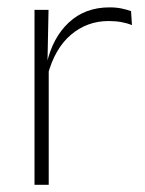

<svg xmlns="http://www.w3.org/2000/svg" viewBox="-20 -514 404 534"><path d="M112.5 -305 99.5 -334 110 -337.5Q126.5 -409.5 171.5 -451.5Q216.5 -493.5 284.5 -493.5Q304 -493.5 319 -490.2Q334 -487 344.5 -483L347 -444Q334.5 -449.5 318 -452.5Q301.5 -455.5 282 -455.5Q222.5 -455.5 177.5 -417.5Q132.5 -379.5 112.5 -305ZM115.5 0H76V-486.5H115L112 -338L115.5 -334.5Z"/></svg>

Font: Anek Kannada Medium ExtraLight
Style: Regular
Weight: 250
Version: Version 1.003